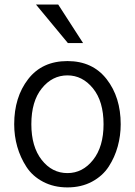

<svg xmlns="http://www.w3.org/2000/svg" viewBox="-20 -814 599 852"><path d="M119.1 -262.7Q119.1 -163.1 165 -104.5Q210.9 -45.9 279.3 -45.9Q346.7 -45.9 393.1 -104.5Q439.5 -163.1 439.5 -262.7Q439.5 -364.3 392.6 -421.9Q345.7 -479.5 279.3 -479.5Q211.9 -479.5 165.5 -421.9Q119.1 -364.3 119.1 -262.7ZM43 -262.7Q43 -382.8 105 -462.9Q167 -543 279.3 -543Q390.6 -543 453.1 -462.9Q515.6 -382.8 515.6 -262.7Q515.6 -211.9 502.4 -164.1Q489.3 -116.2 462.4 -74.7Q435.5 -33.2 388.2 -7.8Q340.8 17.6 279.3 17.6Q218.8 17.6 171.4 -7.3Q124 -32.2 97.2 -73.7Q70.3 -115.2 56.6 -163.1Q43 -210.9 43 -262.7ZM139.6 -793.9H238.3L348.6 -623H281.2Z"/></svg>

Font: Gothic A1
Style: Regular
Weight: 400
Designer: HanYang I&C Co.,Ltd.
Foundry: HanYang I&C Co.,Ltd.
Version: Version 2.50